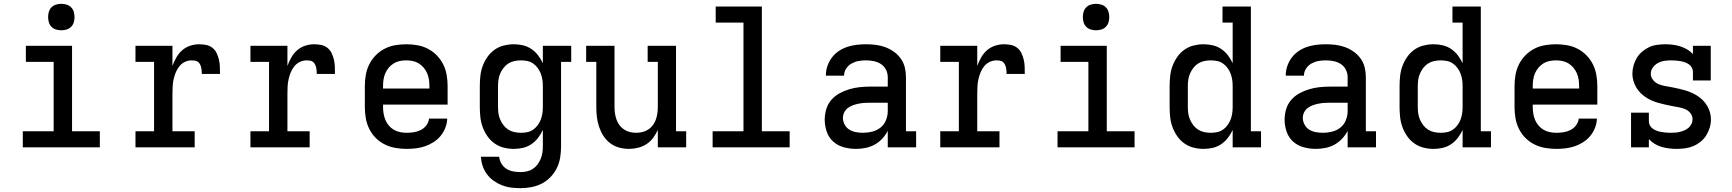

<svg xmlns="http://www.w3.org/2000/svg" viewBox="-20 -769 9040 1002"><path d="M99 0V-84H260V-446H115V-530H356V-84H501V0ZM300 -611Q286 -611 272.5 -615Q259 -619 249 -629Q239 -639 235 -652.5Q231 -666 231 -680Q231 -694 235 -707.5Q239 -721 249 -731Q259 -741 272.5 -745Q286 -749 300 -749Q314 -749 327.5 -745Q341 -741 351 -731Q361 -721 365 -707.5Q369 -694 369 -680Q369 -666 365 -652.5Q361 -639 351 -629Q341 -619 327.5 -615Q314 -611 300 -611Z M687 0V-84H784V-446H687V-530H880V-425Q888 -447 900 -468.5Q912 -490 930 -506Q948 -522 971.5 -530Q995 -538 1019 -538Q1037 -538 1055.5 -534.5Q1074 -531 1088.5 -519.5Q1103 -508 1111 -491Q1119 -474 1123 -456Q1127 -438 1127.5 -419.5Q1128 -401 1128 -383H1033Q1033 -391 1032.5 -399.5Q1032 -408 1030 -416.5Q1028 -425 1024 -433Q1020 -441 1013.5 -446Q1007 -451 998.5 -452.5Q990 -454 981 -454Q962 -454 945 -446Q928 -438 916 -423Q904 -408 897 -390.5Q890 -373 886 -355Q882 -337 881 -318.5Q880 -300 880 -281V-84H996V0Z M1287 0V-84H1384V-446H1287V-530H1480V-425Q1488 -447 1500 -468.5Q1512 -490 1530 -506Q1548 -522 1571.5 -530Q1595 -538 1619 -538Q1637 -538 1655.5 -534.5Q1674 -531 1688.5 -519.5Q1703 -508 1711 -491Q1719 -474 1723 -456Q1727 -438 1727.5 -419.5Q1728 -401 1728 -383H1633Q1633 -391 1632.5 -399.5Q1632 -408 1630 -416.5Q1628 -425 1624 -433Q1620 -441 1613.5 -446Q1607 -451 1598.5 -452.5Q1590 -454 1581 -454Q1562 -454 1545 -446Q1528 -438 1516 -423Q1504 -408 1497 -390.5Q1490 -373 1486 -355Q1482 -337 1481 -318.5Q1480 -300 1480 -281V-84H1596V0Z M2102 8Q2073 8 2044 3Q2015 -2 1988.5 -15Q1962 -28 1941 -49Q1920 -70 1907 -96.5Q1894 -123 1889 -152Q1884 -181 1884 -210V-320Q1884 -349 1889 -378Q1894 -407 1907 -433Q1920 -459 1940.5 -480Q1961 -501 1987 -514.5Q2013 -528 2042 -533Q2071 -538 2100 -538Q2129 -538 2158 -533Q2187 -528 2213 -514.5Q2239 -501 2259.5 -480Q2280 -459 2293 -433Q2306 -407 2311 -378Q2316 -349 2316 -320V-223H1979V-210Q1979 -193 1982 -175.5Q1985 -158 1991.5 -142.5Q1998 -127 2009.5 -113.5Q2021 -100 2036 -91.5Q2051 -83 2068 -79.5Q2085 -76 2102 -76Q2121 -76 2140 -79Q2159 -82 2176 -90.5Q2193 -99 2205 -115Q2217 -131 2219 -150H2314Q2313 -125 2304 -102Q2295 -79 2279.5 -60Q2264 -41 2243 -27.5Q2222 -14 2199 -6Q2176 2 2151.5 5Q2127 8 2102 8ZM2221 -307V-320Q2221 -337 2218.5 -354Q2216 -371 2209 -387Q2202 -403 2191 -416Q2180 -429 2165.5 -438Q2151 -447 2134 -450.5Q2117 -454 2100 -454Q2083 -454 2066 -450.5Q2049 -447 2034.5 -438Q2020 -429 2009 -416Q1998 -403 1991 -387Q1984 -371 1981.5 -354Q1979 -337 1979 -320V-307Z M2696 213Q2672 213 2647.5 210Q2623 207 2600 198Q2577 189 2556.5 174.5Q2536 160 2521.5 140.5Q2507 121 2499 97.5Q2491 74 2490 49H2585Q2587 68 2597 85Q2607 102 2623 112Q2639 122 2658 125.5Q2677 129 2696 129Q2713 129 2729.5 125.5Q2746 122 2760.5 112.5Q2775 103 2785 89.5Q2795 76 2801.5 60.5Q2808 45 2810.5 28.5Q2813 12 2813 -5V-91Q2803 -69 2788 -49.5Q2773 -30 2753 -16.5Q2733 -3 2709.5 2.5Q2686 8 2661 8Q2635 8 2609 1.5Q2583 -5 2561 -20.5Q2539 -36 2523.5 -58.5Q2508 -81 2499 -105.5Q2490 -130 2487 -156.5Q2484 -183 2484 -210V-320Q2484 -347 2487 -373.5Q2490 -400 2499 -424.5Q2508 -449 2523.5 -471.5Q2539 -494 2561 -509.5Q2583 -525 2609 -531.5Q2635 -538 2661 -538Q2686 -538 2709.5 -532.5Q2733 -527 2753 -513.5Q2773 -500 2788 -480.5Q2803 -461 2813 -439V-530H2961V-446H2908V-5Q2908 24 2903.5 52.5Q2899 81 2886.5 107Q2874 133 2853.5 154.5Q2833 176 2807.5 189Q2782 202 2753.5 207.5Q2725 213 2696 213ZM2699 -76Q2716 -76 2732.5 -79.5Q2749 -83 2762.5 -92.5Q2776 -102 2786 -115.5Q2796 -129 2802 -144.5Q2808 -160 2810.5 -176.5Q2813 -193 2813 -210V-320Q2813 -337 2810.5 -353.5Q2808 -370 2802 -385.5Q2796 -401 2786 -414.5Q2776 -428 2762.5 -437.5Q2749 -447 2732.5 -450.5Q2716 -454 2699 -454Q2682 -454 2665 -450.5Q2648 -447 2633.5 -438Q2619 -429 2608.5 -415.5Q2598 -402 2591 -386.5Q2584 -371 2581.5 -354Q2579 -337 2579 -320V-210Q2579 -193 2581.5 -176Q2584 -159 2591 -143.5Q2598 -128 2608.5 -114.5Q2619 -101 2633.5 -92Q2648 -83 2665 -79.5Q2682 -76 2699 -76Z M3262 8Q3236 8 3210.5 1Q3185 -6 3164 -22Q3143 -38 3129 -60Q3115 -82 3106.5 -107Q3098 -132 3095 -158Q3092 -184 3092 -210V-446H3039V-530H3187V-210Q3187 -193 3189.5 -176.5Q3192 -160 3197.5 -144.5Q3203 -129 3213 -115.5Q3223 -102 3237 -93Q3251 -84 3267 -80Q3283 -76 3300 -76Q3317 -76 3333 -80Q3349 -84 3363 -93Q3377 -102 3387 -115.5Q3397 -129 3402.5 -144.5Q3408 -160 3410.5 -176.5Q3413 -193 3413 -210V-446H3360V-530H3508V-84H3561V0H3413V-91Q3403 -69 3388.5 -49.5Q3374 -30 3354 -17Q3334 -4 3310 2Q3286 8 3262 8Z M3699 0V-84H3860V-651H3715V-735H3956V-84H4101V0Z M4447 8Q4415 8 4383.5 -0.5Q4352 -9 4328.5 -30Q4305 -51 4294.5 -82Q4284 -113 4284 -144Q4284 -172 4292 -199Q4300 -226 4318 -247Q4336 -268 4360.5 -281.5Q4385 -295 4411.5 -303Q4438 -311 4465.5 -314Q4493 -317 4521 -317H4613V-366Q4613 -387 4603.5 -405.5Q4594 -424 4577 -435Q4560 -446 4539.5 -450Q4519 -454 4499 -454Q4479 -454 4460 -450.5Q4441 -447 4424 -437.5Q4407 -428 4396 -411Q4385 -394 4385 -375Q4385 -374 4385 -374Q4385 -374 4385 -374H4290Q4290 -375 4290 -375Q4290 -375 4290 -375Q4290 -400 4298 -424Q4306 -448 4321 -468Q4336 -488 4356.5 -502Q4377 -516 4400.5 -524Q4424 -532 4449 -535Q4474 -538 4499 -538Q4524 -538 4549.5 -535Q4575 -532 4599.5 -523Q4624 -514 4645 -499Q4666 -484 4681 -463Q4696 -442 4702 -417Q4708 -392 4708 -366V-84H4761V0H4613V-86Q4601 -63 4583.5 -44.5Q4566 -26 4544 -14Q4522 -2 4497 3Q4472 8 4447 8ZM4484 -76Q4508 -76 4532 -82Q4556 -88 4575 -103Q4594 -118 4603.5 -141.5Q4613 -165 4613 -189V-233H4521Q4506 -233 4491 -232Q4476 -231 4461 -228Q4446 -225 4432 -220Q4418 -215 4405.5 -206Q4393 -197 4386 -183Q4379 -169 4379 -154Q4379 -136 4388 -119Q4397 -102 4412.5 -92.5Q4428 -83 4446.5 -79.5Q4465 -76 4484 -76Z M4887 0V-84H4984V-446H4887V-530H5080V-425Q5088 -447 5100 -468.5Q5112 -490 5130 -506Q5148 -522 5171.5 -530Q5195 -538 5219 -538Q5237 -538 5255.5 -534.5Q5274 -531 5288.5 -519.5Q5303 -508 5311 -491Q5319 -474 5323 -456Q5327 -438 5327.5 -419.5Q5328 -401 5328 -383H5233Q5233 -391 5232.5 -399.5Q5232 -408 5230 -416.5Q5228 -425 5224 -433Q5220 -441 5213.5 -446Q5207 -451 5198.5 -452.5Q5190 -454 5181 -454Q5162 -454 5145 -446Q5128 -438 5116 -423Q5104 -408 5097 -390.5Q5090 -373 5086 -355Q5082 -337 5081 -318.5Q5080 -300 5080 -281V-84H5196V0Z M5499 0V-84H5660V-446H5515V-530H5756V-84H5901V0ZM5700 -611Q5686 -611 5672.5 -615Q5659 -619 5649 -629Q5639 -639 5635 -652.5Q5631 -666 5631 -680Q5631 -694 5635 -707.5Q5639 -721 5649 -731Q5659 -741 5672.5 -745Q5686 -749 5700 -749Q5714 -749 5727.5 -745Q5741 -741 5751 -731Q5761 -721 5765 -707.5Q5769 -694 5769 -680Q5769 -666 5765 -652.5Q5761 -639 5751 -629Q5741 -619 5727.5 -615Q5714 -611 5700 -611Z M6261 8Q6235 8 6209 1.5Q6183 -5 6161 -20.5Q6139 -36 6123.5 -58.5Q6108 -81 6099 -105.5Q6090 -130 6087 -156.5Q6084 -183 6084 -210V-320Q6084 -347 6087 -373.5Q6090 -400 6099 -424.5Q6108 -449 6123.5 -471.5Q6139 -494 6161 -509.5Q6183 -525 6209 -531.5Q6235 -538 6261 -538Q6286 -538 6309.5 -532.5Q6333 -527 6353 -513.5Q6373 -500 6388 -480.5Q6403 -461 6413 -439V-651H6360V-735H6508V-84H6561V0H6413V-91Q6403 -69 6388 -49.5Q6373 -30 6353 -16.5Q6333 -3 6309.5 2.5Q6286 8 6261 8ZM6299 -76Q6316 -76 6332.5 -79.5Q6349 -83 6362.5 -92.5Q6376 -102 6386 -115.5Q6396 -129 6402 -144.5Q6408 -160 6410.5 -176.5Q6413 -193 6413 -210V-320Q6413 -337 6410.5 -353.5Q6408 -370 6402 -385.5Q6396 -401 6386 -414.5Q6376 -428 6362.5 -437.5Q6349 -447 6332.5 -450.5Q6316 -454 6299 -454Q6282 -454 6265 -450.5Q6248 -447 6233.5 -438Q6219 -429 6208.5 -415.5Q6198 -402 6191 -386.5Q6184 -371 6181.5 -354Q6179 -337 6179 -320V-210Q6179 -193 6181.5 -176Q6184 -159 6191 -143.5Q6198 -128 6208.5 -114.5Q6219 -101 6233.5 -92Q6248 -83 6265 -79.5Q6282 -76 6299 -76Z M6847 8Q6815 8 6783.5 -0.5Q6752 -9 6728.5 -30Q6705 -51 6694.5 -82Q6684 -113 6684 -144Q6684 -172 6692 -199Q6700 -226 6718 -247Q6736 -268 6760.5 -281.5Q6785 -295 6811.5 -303Q6838 -311 6865.5 -314Q6893 -317 6921 -317H7013V-366Q7013 -387 7003.5 -405.5Q6994 -424 6977 -435Q6960 -446 6939.5 -450Q6919 -454 6899 -454Q6879 -454 6860 -450.5Q6841 -447 6824 -437.5Q6807 -428 6796 -411Q6785 -394 6785 -375Q6785 -374 6785 -374Q6785 -374 6785 -374H6690Q6690 -375 6690 -375Q6690 -375 6690 -375Q6690 -400 6698 -424Q6706 -448 6721 -468Q6736 -488 6756.5 -502Q6777 -516 6800.5 -524Q6824 -532 6849 -535Q6874 -538 6899 -538Q6924 -538 6949.5 -535Q6975 -532 6999.5 -523Q7024 -514 7045 -499Q7066 -484 7081 -463Q7096 -442 7102 -417Q7108 -392 7108 -366V-84H7161V0H7013V-86Q7001 -63 6983.5 -44.5Q6966 -26 6944 -14Q6922 -2 6897 3Q6872 8 6847 8ZM6884 -76Q6908 -76 6932 -82Q6956 -88 6975 -103Q6994 -118 7003.5 -141.5Q7013 -165 7013 -189V-233H6921Q6906 -233 6891 -232Q6876 -231 6861 -228Q6846 -225 6832 -220Q6818 -215 6805.5 -206Q6793 -197 6786 -183Q6779 -169 6779 -154Q6779 -136 6788 -119Q6797 -102 6812.5 -92.5Q6828 -83 6846.5 -79.5Q6865 -76 6884 -76Z M7461 8Q7435 8 7409 1.5Q7383 -5 7361 -20.5Q7339 -36 7323.5 -58.5Q7308 -81 7299 -105.5Q7290 -130 7287 -156.5Q7284 -183 7284 -210V-320Q7284 -347 7287 -373.5Q7290 -400 7299 -424.5Q7308 -449 7323.5 -471.5Q7339 -494 7361 -509.5Q7383 -525 7409 -531.5Q7435 -538 7461 -538Q7486 -538 7509.5 -532.5Q7533 -527 7553 -513.5Q7573 -500 7588 -480.5Q7603 -461 7613 -439V-651H7560V-735H7708V-84H7761V0H7613V-91Q7603 -69 7588 -49.5Q7573 -30 7553 -16.5Q7533 -3 7509.5 2.5Q7486 8 7461 8ZM7499 -76Q7516 -76 7532.5 -79.5Q7549 -83 7562.5 -92.5Q7576 -102 7586 -115.5Q7596 -129 7602 -144.5Q7608 -160 7610.5 -176.5Q7613 -193 7613 -210V-320Q7613 -337 7610.5 -353.5Q7608 -370 7602 -385.5Q7596 -401 7586 -414.5Q7576 -428 7562.5 -437.5Q7549 -447 7532.5 -450.5Q7516 -454 7499 -454Q7482 -454 7465 -450.5Q7448 -447 7433.5 -438Q7419 -429 7408.5 -415.5Q7398 -402 7391 -386.5Q7384 -371 7381.5 -354Q7379 -337 7379 -320V-210Q7379 -193 7381.5 -176Q7384 -159 7391 -143.5Q7398 -128 7408.5 -114.5Q7419 -101 7433.5 -92Q7448 -83 7465 -79.5Q7482 -76 7499 -76Z M8102 8Q8073 8 8044 3Q8015 -2 7988.5 -15Q7962 -28 7941 -49Q7920 -70 7907 -96.5Q7894 -123 7889 -152Q7884 -181 7884 -210V-320Q7884 -349 7889 -378Q7894 -407 7907 -433Q7920 -459 7940.5 -480Q7961 -501 7987 -514.5Q8013 -528 8042 -533Q8071 -538 8100 -538Q8129 -538 8158 -533Q8187 -528 8213 -514.5Q8239 -501 8259.5 -480Q8280 -459 8293 -433Q8306 -407 8311 -378Q8316 -349 8316 -320V-223H7979V-210Q7979 -193 7982 -175.5Q7985 -158 7991.5 -142.5Q7998 -127 8009.5 -113.5Q8021 -100 8036 -91.5Q8051 -83 8068 -79.5Q8085 -76 8102 -76Q8121 -76 8140 -79Q8159 -82 8176 -90.5Q8193 -99 8205 -115Q8217 -131 8219 -150H8314Q8313 -125 8304 -102Q8295 -79 8279.5 -60Q8264 -41 8243 -27.5Q8222 -14 8199 -6Q8176 2 8151.5 5Q8127 8 8102 8ZM8221 -307V-320Q8221 -337 8218.5 -354Q8216 -371 8209 -387Q8202 -403 8191 -416Q8180 -429 8165.5 -438Q8151 -447 8134 -450.5Q8117 -454 8100 -454Q8083 -454 8066 -450.5Q8049 -447 8034.5 -438Q8020 -429 8009 -416Q7998 -403 7991 -387Q7984 -371 7981.5 -354Q7979 -337 7979 -320V-307Z M8729 8Q8710 8 8690 5.5Q8670 3 8651 -2.5Q8632 -8 8615 -18.5Q8598 -29 8585 -43V0H8492V-181H8585V-136Q8585 -124 8591 -113.5Q8597 -103 8607 -96.5Q8617 -90 8628 -86Q8639 -82 8651 -80Q8663 -78 8674.5 -77Q8686 -76 8698 -76Q8711 -76 8723.5 -77Q8736 -78 8748 -81Q8760 -84 8771.5 -89Q8783 -94 8792.5 -102.5Q8802 -111 8807.5 -122.5Q8813 -134 8813 -147Q8813 -165 8801 -179.5Q8789 -194 8772 -200.5Q8755 -207 8737 -210Q8719 -213 8701.5 -216.5Q8684 -220 8666.5 -224Q8649 -228 8631.5 -233Q8614 -238 8597.5 -245.5Q8581 -253 8566.5 -263Q8552 -273 8539 -286.5Q8526 -300 8517.5 -315.5Q8509 -331 8504 -348.5Q8499 -366 8499 -384Q8499 -406 8505 -427Q8511 -448 8522 -466.5Q8533 -485 8550 -499.5Q8567 -514 8586.5 -523Q8606 -532 8628 -535Q8650 -538 8671 -538Q8691 -538 8710.5 -535.5Q8730 -533 8749 -527Q8768 -521 8785 -511Q8802 -501 8815 -487V-530H8908V-349H8815V-394Q8815 -406 8809 -416.5Q8803 -427 8793.5 -433.5Q8784 -440 8772.5 -444Q8761 -448 8749.5 -450Q8738 -452 8726 -453Q8714 -454 8702 -454Q8685 -454 8667 -451.5Q8649 -449 8633 -440.5Q8617 -432 8606 -417Q8595 -402 8595 -384Q8595 -366 8607 -351.5Q8619 -337 8635.5 -330Q8652 -323 8670 -320Q8688 -317 8706 -313.5Q8724 -310 8741.5 -306Q8759 -302 8776 -297Q8793 -292 8809.5 -284.5Q8826 -277 8841 -267Q8856 -257 8868.5 -244Q8881 -231 8890 -215.5Q8899 -200 8904 -182Q8909 -164 8909 -146Q8909 -124 8902.5 -102.5Q8896 -81 8884 -62Q8872 -43 8854.5 -29Q8837 -15 8816.5 -6.5Q8796 2 8774 5Q8752 8 8729 8Z"/></svg>

Font: Iosevka Curly Slab MdEx
Style: Regular
Weight: 500
Width: 7
Monospace: yes
Designer: Belleve Invis
Foundry: Belleve Invis
Version: Version 11.1.0; ttfautohint (v1.8.3)